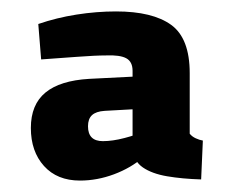

<svg xmlns="http://www.w3.org/2000/svg" viewBox="-20 -683 409 336"><path d="M332 -369Q299 -370 272.5 -374.5Q246 -379 230 -390Q214 -401 212 -422V-559Q212 -575 201 -581Q190 -587 166 -586Q147 -586 114 -583.5Q81 -581 52 -579L47 -641Q79 -652 114 -657.5Q149 -663 183 -663Q247 -663 279.5 -639.5Q312 -616 312 -555V-449Q316 -444 322.5 -441Q329 -438 335 -437ZM120 -367Q80 -367 57 -392.5Q34 -418 34 -459Q34 -500 59.5 -521Q85 -542 136 -545L235 -550V-493L163 -489Q148 -488 141 -481.5Q134 -475 134 -462Q134 -449 140.5 -442.5Q147 -436 160 -436Q177 -436 198 -441.5Q219 -447 235 -454L231 -408Q209 -389 179.5 -378Q150 -367 120 -367Z"/></svg>

Font: Cairo Play ExtraBold
Style: Regular
Weight: 800
Version: Version 3.119